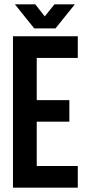

<svg xmlns="http://www.w3.org/2000/svg" viewBox="-20 -868 408 888"><path d="M149.9 -600.1V-404.8H300.8V-305.2H149.9V-100.1H339.8V0H40V-700.2H339.8V-600.1ZM48.8 -848.1H143.1L187 -792L231.9 -848.1H326.2L236.8 -736.8H138.2Z"/></svg>

Font: Bebas Neue Bold
Style: Regular
Weight: 700
Designer: Ryoichi Tsunekawa
Foundry: Ryoichi Tsunekawa
Version: Version 1.300